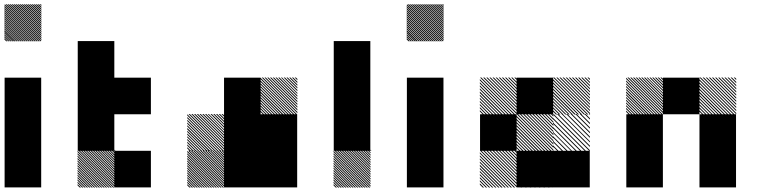

<svg xmlns="http://www.w3.org/2000/svg" viewBox="-21 -854 3541 875"><path d="M167.5 -826.7 160 -834.2H165.8L167.5 -832.5ZM167.5 -817.5 150.8 -834.2H156.7L167.5 -823.3ZM167.5 -808.3 141.7 -834.2H147.5L167.5 -814.2ZM167.5 -799.2 132.5 -834.2H138.3L167.5 -805ZM167.5 -790 123.3 -834.2H129.2L167.5 -795.8ZM167.5 -780.8 114.2 -834.2H120L167.5 -786.7ZM167.5 -771.7 105 -834.2H110.8L167.5 -777.5ZM167.5 -762.5 95.8 -834.2H101.7L167.5 -768.3ZM167.5 -753.3 86.7 -834.2H92.5L167.5 -759.2ZM167.5 -744.2 77.5 -834.2H83.3L167.5 -750ZM167.5 -735 68.3 -834.2H74.2L167.5 -740.8ZM167.5 -725.8 59.2 -834.2H65L167.5 -731.7ZM167.5 -716.7 50 -834.2H55.8L167.5 -722.5ZM167.5 -707.5 40.8 -834.2H46.7L167.5 -713.3ZM167.5 -698.3 31.7 -834.2H37.5L167.5 -704.2ZM167.5 -689.2 22.5 -834.2H28.3L167.5 -695ZM167.5 -680 13.3 -834.2H19.2L167.5 -685.8ZM167.5 -670.8 4.2 -834.2H10L167.5 -676.7ZM163.3 -665.8 -0.8 -830 0.8 -834.2 167.5 -667.5ZM154.2 -665.8 -0.8 -820.8V-826.7L160 -665.8ZM145 -665.8 -0.8 -811.7V-817.5L150.8 -665.8ZM135.8 -665.8 -0.8 -802.5V-808.3L141.7 -665.8ZM126.7 -665.8 -0.8 -793.3V-799.2L132.5 -665.8ZM117.5 -665.8 -0.8 -784.2V-790L123.3 -665.8ZM108.3 -665.8 -0.8 -775V-780.8L114.2 -665.8ZM99.2 -665.8 -0.8 -765.8V-771.7L105 -665.8ZM90 -665.8 -0.8 -756.7V-762.5L95.8 -665.8ZM80.8 -665.8 -0.8 -747.5V-753.3L86.7 -665.8ZM71.7 -665.8 -0.8 -738.3V-744.2L77.5 -665.8ZM62.5 -665.8 -0.8 -729.2V-735L68.3 -665.8ZM53.3 -665.8 -0.8 -720V-725.8L59.2 -665.8ZM43.3 -665.8 -0.8 -710V-716.7L50 -665.8ZM35 -665.8 -0.8 -701.7V-707.5L40.8 -665.8ZM25.8 -665.8 -0.8 -692.5V-698.3L31.7 -665.8ZM16.7 -665.8 -0.8 -683.3V-689.2L22.5 -665.8ZM7.5 -665.8 -0.8 -674.2V-680L13.3 -665.8ZM0 -166.7H166.7V0H0ZM0 -333.3H166.7V0H0ZM0 -500H166.7V-166.7H0Z M500.8 -165.8 499.2 -167.5H500.8ZM500.8 -155 488.3 -167.5H494.2L500.8 -160.8ZM500.8 -144.2 477.5 -167.5H483.3L500.8 -150ZM500.8 -133.3 466.7 -167.5H472.5L500.8 -139.2ZM500.8 -122.5 455.8 -167.5H461.7L500.8 -128.3ZM500.8 -111.7 445 -167.5H450.8L500.8 -117.5ZM500.8 -100.8 434.2 -167.5H440L500.8 -106.7ZM500.8 -90 423.3 -167.5H429.2L500.8 -95.8ZM500.8 -79.2 412.5 -167.5H418.3L500.8 -85ZM500.8 -68.3 401.7 -167.5H407.5L500.8 -74.2ZM500.8 -57.5 390.8 -167.5H396.7L500.8 -63.3ZM500.8 -46.7 380 -167.5H385.8L500.8 -52.5ZM500.8 -35.8 369.2 -167.5H375L500.8 -41.7ZM500.8 -25 358.3 -167.5H364.2L500.8 -30.8ZM500.8 -14.2 347.5 -167.5H353.3L500.8 -20ZM500.8 -3.3 336.7 -167.5H342.5L500.8 -9.2ZM494.2 0.8 332.5 -160.8V-166.7L500 0.8ZM483.3 0.8 332.5 -150V-155.8L489.2 0.8ZM472.5 0.8 332.5 -139.2V-145L478.3 0.8ZM461.7 0.8 332.5 -128.3V-134.2L467.5 0.8ZM450.8 0.8 332.5 -117.5V-123.3L456.7 0.8ZM440 0.8 332.5 -106.7V-112.5L445.8 0.8ZM429.2 0.8 332.5 -95.8V-101.7L435 0.8ZM418.3 0.8 332.5 -85V-90.8L424.2 0.8ZM407.5 0.8 332.5 -74.2V-80L413.3 0.8ZM396.7 0.8 332.5 -63.3V-69.2L402.5 0.8ZM385.8 0.8 332.5 -52.5V-58.3L391.7 0.8ZM375 0.8 332.5 -41.7V-47.5L380.8 0.8ZM364.2 0.8 332.5 -30.8V-36.7L370 0.8ZM353.3 0.8 332.5 -20V-25.8L359.2 0.8ZM342.5 0.8 332.5 -9.2V-15L348.3 0.8ZM500.8 -167.5H505L500.8 -171.7ZM500 -166.7H666.7V0H500ZM333.3 -333.3H500V-166.7H333.3ZM500 -500H666.7V-333.3H500ZM333.3 -500H666.7V-333.3H333.3ZM333.3 -500H500V-166.7H333.3ZM333.3 -666.7H500V-333.3H333.3Z M1000.8 -165.8 999.2 -167.5H1000.8ZM1000.8 -155 988.3 -167.5H994.2L1000.8 -160.8ZM1000.8 -144.2 977.5 -167.5H983.3L1000.8 -150ZM1000.8 -133.3 966.7 -167.5H972.5L1000.8 -139.2ZM1000.8 -122.5 955.8 -167.5H961.7L1000.8 -128.3ZM1000.8 -111.7 945 -167.5H950.8L1000.8 -117.5ZM1000.8 -100.8 934.2 -167.5H940L1000.8 -106.7ZM1000.8 -90 923.3 -167.5H929.2L1000.8 -95.8ZM1000.8 -79.2 912.5 -167.5H918.3L1000.8 -85ZM1000.8 -68.3 901.7 -167.5H907.5L1000.8 -74.2ZM1000.8 -57.5 890.8 -167.5H896.7L1000.8 -63.3ZM1000.8 -46.7 880 -167.5H885.8L1000.8 -52.5ZM1000.8 -35.8 869.2 -167.5H875L1000.8 -41.7ZM1000.8 -25 858.3 -167.5H864.2L1000.8 -30.8ZM1000.8 -14.2 847.5 -167.5H853.3L1000.8 -20ZM1000.8 -3.3 836.7 -167.5H842.5L1000.8 -9.2ZM994.2 0.8 832.5 -160.8V-166.7L1000 0.8ZM983.3 0.8 832.5 -150V-155.8L989.2 0.8ZM972.5 0.8 832.5 -139.2V-145L978.3 0.8ZM961.7 0.8 832.5 -128.3V-134.2L967.5 0.8ZM950.8 0.8 832.5 -117.5V-123.3L956.7 0.8ZM940 0.8 832.5 -106.7V-112.5L945.8 0.8ZM929.2 0.8 832.5 -95.8V-101.7L935 0.8ZM918.3 0.8 832.5 -85V-90.8L924.2 0.8ZM907.5 0.8 832.5 -74.2V-80L913.3 0.8ZM896.7 0.8 832.5 -63.3V-69.2L902.5 0.8ZM885.8 0.8 832.5 -52.5V-58.3L891.7 0.8ZM875 0.8 832.5 -41.7V-47.5L880.8 0.8ZM864.2 0.8 832.5 -30.8V-36.7L870 0.8ZM853.3 0.8 832.5 -20V-25.8L859.2 0.8ZM842.5 0.8 832.5 -9.2V-15L848.3 0.8ZM1000.8 -167.5H1005L1000.8 -171.7ZM1000.8 -321.7 988.3 -334.2H994.2L1000.8 -327.5ZM1000.8 -309.2 975.8 -334.2H981.7L1000.8 -315ZM1000.8 -296.7 963.3 -334.2H969.2L1000.8 -302.5ZM1000.8 -284.2 950.8 -334.2H956.7L1000.8 -290ZM1000.8 -271.7 938.3 -334.2H944.2L1000.8 -277.5ZM1000.8 -259.2 925.8 -334.2H930.8L1000.8 -264.2ZM1000.8 -246.7 913.3 -334.2H919.2L1000.8 -252.5ZM1000.8 -234.2 900.8 -334.2H906.7L1000.8 -240ZM1000.8 -221.7 888.3 -334.2H894.2L1000.8 -227.5ZM1000.8 -209.2 875.8 -334.2H881.7L1000.8 -215ZM1000.8 -196.7 863.3 -334.2H869.2L1000.8 -202.5ZM1000.8 -184.2 850.8 -334.2H856.7L1000.8 -190ZM1000.8 -171.7 838.3 -334.2H844.2L1000.8 -177.5ZM994.2 -165.8 832.5 -327.5V-333.3L1000 -165.8ZM981.7 -165.8 832.5 -315V-320.8L987.5 -165.8ZM969.2 -165.8 832.5 -302.5V-308.3L975 -165.8ZM956.7 -165.8 832.5 -290V-295.8L962.5 -165.8ZM944.2 -165.8 832.5 -277.5V-283.3L950 -165.8ZM930.8 -165.8 832.5 -264.2V-270.8L937.5 -165.8ZM919.2 -165.8 832.5 -252.5V-258.3L925 -165.8ZM906.7 -165.8 832.5 -240V-245.8L912.5 -165.8ZM894.2 -165.8 832.5 -227.5V-233.3L900 -165.8ZM881.7 -165.8 832.5 -215V-220.8L887.5 -165.8ZM869.2 -165.8 832.5 -202.5V-208.3L875 -165.8ZM856.7 -165.8 832.5 -190V-195.8L862.5 -165.8ZM844.2 -165.8 832.5 -177.5V-183.3L850 -165.8ZM1334.2 -488.3 1321.7 -500.8H1327.5L1334.2 -494.2ZM1334.2 -475.8 1309.2 -500.8H1315L1334.2 -481.7ZM1334.2 -463.3 1296.7 -500.8H1302.5L1334.2 -469.2ZM1334.2 -450.8 1284.2 -500.8H1290L1334.2 -456.7ZM1334.2 -438.3 1271.7 -500.8H1277.5L1334.2 -444.2ZM1334.2 -425.8 1259.2 -500.8H1264.2L1334.2 -430.8ZM1334.2 -413.3 1246.7 -500.8H1252.5L1334.2 -419.2ZM1334.2 -400.8 1234.2 -500.8H1240L1334.2 -406.7ZM1334.2 -388.3 1221.7 -500.8H1227.5L1334.2 -394.2ZM1334.2 -375.8 1209.2 -500.8H1215L1334.2 -381.7ZM1334.2 -363.3 1196.7 -500.8H1202.5L1334.2 -369.2ZM1334.2 -350.8 1184.2 -500.8H1190L1334.2 -356.7ZM1334.2 -338.3 1171.7 -500.8H1177.5L1334.2 -344.2ZM1327.5 -332.5 1165.8 -494.2V-500L1333.3 -332.5ZM1315 -332.5 1165.8 -481.7V-487.5L1320.8 -332.5ZM1302.5 -332.5 1165.8 -469.2V-475L1308.3 -332.5ZM1290 -332.5 1165.8 -456.7V-462.5L1295.8 -332.5ZM1277.5 -332.5 1165.8 -444.2V-450L1283.3 -332.5ZM1264.2 -332.5 1165.8 -430.8V-437.5L1270.8 -332.5ZM1252.5 -332.5 1165.8 -419.2V-425L1258.3 -332.5ZM1240 -332.5 1165.8 -406.7V-412.5L1245.8 -332.5ZM1227.5 -332.5 1165.8 -394.2V-400L1233.3 -332.5ZM1215 -332.5 1165.8 -381.7V-387.5L1220.8 -332.5ZM1202.5 -332.5 1165.8 -369.2V-375L1208.3 -332.5ZM1190 -332.5 1165.8 -356.7V-362.5L1195.8 -332.5ZM1177.5 -332.5 1165.8 -344.2V-350L1183.3 -332.5ZM1166.7 -166.7H1333.3V0H1166.7ZM1000 -166.7H1333.3V0H1000ZM1166.7 -333.3H1333.3V0H1166.7ZM1000 -333.3H1333.3V-166.7H1000ZM1000 -333.3H1166.7V0H1000ZM1000 -500H1166.7V-166.7H1000Z M1667.5 -165.8 1665.8 -167.5H1667.5ZM1667.5 -155 1655 -167.5H1660.8L1667.5 -160.8ZM1667.5 -144.2 1644.2 -167.5H1650L1667.5 -150ZM1667.5 -133.3 1633.3 -167.5H1639.2L1667.5 -139.2ZM1667.5 -122.5 1622.5 -167.5H1628.3L1667.5 -128.3ZM1667.5 -111.7 1611.7 -167.5H1617.5L1667.5 -117.5ZM1667.5 -100.8 1600.8 -167.5H1606.7L1667.5 -106.7ZM1667.5 -90 1590 -167.5H1595.8L1667.5 -95.8ZM1667.5 -79.2 1579.2 -167.5H1585L1667.5 -85ZM1667.5 -68.3 1568.3 -167.5H1574.2L1667.5 -74.2ZM1667.5 -57.5 1557.5 -167.5H1563.3L1667.5 -63.3ZM1667.5 -46.7 1546.7 -167.5H1552.5L1667.5 -52.5ZM1667.5 -35.8 1535.8 -167.5H1541.7L1667.5 -41.7ZM1667.5 -25 1525 -167.5H1530.8L1667.5 -30.8ZM1667.5 -14.2 1514.2 -167.5H1520L1667.5 -20ZM1667.5 -3.3 1503.3 -167.5H1509.2L1667.5 -9.2ZM1660.8 0.8 1499.2 -160.8V-166.7L1666.7 0.8ZM1650 0.8 1499.2 -150V-155.8L1655.8 0.8ZM1639.2 0.8 1499.2 -139.2V-145L1645 0.8ZM1628.3 0.8 1499.2 -128.3V-134.2L1634.2 0.8ZM1617.5 0.8 1499.2 -117.5V-123.3L1623.3 0.8ZM1606.7 0.8 1499.2 -106.7V-112.5L1612.5 0.8ZM1595.8 0.8 1499.2 -95.8V-101.7L1601.7 0.8ZM1585 0.8 1499.2 -85V-90.8L1590.8 0.8ZM1574.2 0.8 1499.2 -74.2V-80L1580 0.8ZM1563.3 0.8 1499.2 -63.3V-69.2L1569.2 0.8ZM1552.5 0.8 1499.2 -52.5V-58.3L1558.3 0.8ZM1541.7 0.8 1499.2 -41.7V-47.5L1547.5 0.8ZM1530.8 0.8 1499.2 -30.8V-36.7L1536.7 0.8ZM1520 0.8 1499.2 -20V-25.8L1525.8 0.8ZM1509.2 0.8 1499.2 -9.2V-15L1515 0.8ZM1667.5 -167.5H1671.7L1667.5 -171.7ZM1500 -333.3H1666.7V-166.7H1500ZM1500 -500H1666.7V-166.7H1500ZM1500 -666.7H1666.7V-333.3H1500Z M2000.8 -826.7 1993.3 -834.2H1999.2L2000.8 -832.5ZM2000.8 -817.5 1984.2 -834.2H1990L2000.8 -823.3ZM2000.8 -808.3 1975 -834.2H1980.8L2000.8 -814.2ZM2000.8 -799.2 1965.8 -834.2H1971.7L2000.8 -805ZM2000.8 -790 1956.7 -834.2H1962.5L2000.8 -795.8ZM2000.8 -780.8 1947.5 -834.2H1953.3L2000.8 -786.7ZM2000.8 -771.7 1938.3 -834.2H1944.2L2000.8 -777.5ZM2000.8 -762.5 1929.2 -834.2H1935L2000.8 -768.3ZM2000.8 -753.3 1920 -834.2H1925.8L2000.8 -759.2ZM2000.8 -744.2 1910.8 -834.2H1916.7L2000.8 -750ZM2000.8 -735 1901.7 -834.2H1907.5L2000.8 -740.8ZM2000.8 -725.8 1892.5 -834.2H1898.3L2000.8 -731.7ZM2000.8 -716.7 1883.3 -834.2H1889.2L2000.8 -722.5ZM2000.8 -707.5 1874.2 -834.2H1880L2000.8 -713.3ZM2000.8 -698.3 1865 -834.2H1870.8L2000.8 -704.2ZM2000.8 -689.2 1855.8 -834.2H1861.7L2000.8 -695ZM2000.8 -680 1846.7 -834.2H1852.5L2000.8 -685.8ZM2000.8 -670.8 1837.5 -834.2H1843.3L2000.8 -676.7ZM1996.7 -665.8 1832.5 -830 1834.2 -834.2 2000.8 -667.5ZM1987.5 -665.8 1832.5 -820.8V-826.7L1993.3 -665.8ZM1978.3 -665.8 1832.5 -811.7V-817.5L1984.2 -665.8ZM1969.2 -665.8 1832.5 -802.5V-808.3L1975 -665.8ZM1960 -665.8 1832.5 -793.3V-799.2L1965.8 -665.8ZM1950.8 -665.8 1832.5 -784.2V-790L1956.7 -665.8ZM1941.7 -665.8 1832.5 -775V-780.8L1947.5 -665.8ZM1932.5 -665.8 1832.5 -765.8V-771.7L1938.3 -665.8ZM1923.3 -665.8 1832.5 -756.7V-762.5L1929.2 -665.8ZM1914.2 -665.8 1832.5 -747.5V-753.3L1920 -665.8ZM1905 -665.8 1832.5 -738.3V-744.2L1910.8 -665.8ZM1895.8 -665.8 1832.5 -729.2V-735L1901.7 -665.8ZM1886.7 -665.8 1832.5 -720V-725.8L1892.5 -665.8ZM1876.7 -665.8 1832.5 -710V-716.7L1883.3 -665.8ZM1868.3 -665.8 1832.5 -701.7V-707.5L1874.2 -665.8ZM1859.2 -665.8 1832.5 -692.5V-698.3L1865 -665.8ZM1850 -665.8 1832.5 -683.3V-689.2L1855.8 -665.8ZM1840.8 -665.8 1832.5 -674.2V-680L1846.7 -665.8ZM1833.3 -166.7H2000V0H1833.3ZM1833.3 -333.3H2000V0H1833.3ZM1833.3 -500H2000V-166.7H1833.3Z M2500 -166.7H2666.7V0H2500ZM2333.3 -166.7H2500V0H2333.3ZM2334.2 -155.8 2322.5 -167.5H2328.3L2334.2 -161.7ZM2334.2 -141.7 2308.3 -167.5H2314.2L2334.2 -147.5ZM2334.2 -127.5 2294.2 -167.5H2300L2334.2 -133.3ZM2334.2 -113.3 2280 -167.5H2285.8L2334.2 -119.2ZM2334.2 -99.2 2265.8 -167.5H2271.7L2334.2 -105ZM2334.2 -85 2251.7 -167.5H2257.5L2334.2 -90.8ZM2334.2 -70.8 2237.5 -167.5H2243.3L2334.2 -76.7ZM2334.2 -56.7 2223.3 -167.5H2229.2L2334.2 -62.5ZM2334.2 -42.5 2209.2 -167.5H2215L2334.2 -48.3ZM2334.2 -28.3 2195 -167.5H2200.8L2334.2 -34.2ZM2334.2 -14.2 2180.8 -167.5H2186.7L2334.2 -20ZM2334.2 0 2166.7 -167.5H2172.5L2334.2 -5.8ZM2320.8 0.8 2165.8 -154.2V-160L2326.7 0.8ZM2306.7 0.8 2165.8 -140V-145.8L2312.5 0.8ZM2292.5 0.8 2165.8 -125.8V-131.7L2298.3 0.8ZM2278.3 0.8 2165.8 -111.7V-117.5L2284.2 0.8ZM2263.3 0.8 2165.8 -96.7V-103.3L2270 0.8ZM2250 0.8 2165.8 -83.3V-89.2L2255.8 0.8ZM2235.8 0.8 2165.8 -69.2V-75L2241.7 0.8ZM2221.7 0.8 2165.8 -55V-60.8L2227.5 0.8ZM2207.5 0.8 2165.8 -40.8V-46.7L2213.3 0.8ZM2193.3 0.8 2165.8 -26.7V-32.5L2199.2 0.8ZM2179.2 0.8 2165.8 -12.5V-18.3L2185 0.8ZM2500.8 -163.3 2496.7 -167.5H2500.8ZM2500.8 -142.5 2475.8 -167.5H2481.7L2500.8 -148.3ZM2500.8 -121.7 2455 -167.5H2460.8L2500.8 -127.5ZM2500.8 -100.8 2434.2 -167.5H2440L2500.8 -106.7ZM2500.8 -80 2413.3 -167.5H2419.2L2500.8 -85.8ZM2500.8 -59.2 2392.5 -167.5H2398.3L2500.8 -65ZM2500.8 -38.3 2371.7 -167.5H2376.7L2500.8 -43.3ZM2500.8 -17.5 2350.8 -167.5H2356.7L2500.8 -23.3ZM2498.3 0.8 2332.5 -165 2335.8 -167.5 2500.8 -2.5ZM2477.5 0.8 2332.5 -144.2V-150L2483.3 0.8ZM2456.7 0.8 2332.5 -123.3V-129.2L2462.5 0.8ZM2435.8 0.8 2332.5 -102.5V-108.3L2441.7 0.8ZM2415 0.8 2332.5 -81.7V-86.7L2420 0.8ZM2394.2 0.8 2332.5 -60.8V-66.7L2400 0.8ZM2373.3 0.8 2332.5 -40V-45.8L2379.2 0.8ZM2352.5 0.8 2332.5 -19.2V-25L2358.3 0.8ZM2500.8 -167.5H2502.5L2500.8 -169.2ZM2334.2 -155.8 2322.5 -167.5H2328.3L2334.2 -161.7ZM2334.2 -141.7 2308.3 -167.5H2314.2L2334.2 -147.5ZM2334.2 -127.5 2294.2 -167.5H2300L2334.2 -133.3ZM2334.2 -113.3 2280 -167.5H2285.8L2334.2 -119.2ZM2334.2 -99.2 2265.8 -167.5H2271.7L2334.2 -105ZM2334.2 -85 2251.7 -167.5H2257.5L2334.2 -90.8ZM2334.2 -70.8 2237.5 -167.5H2243.3L2334.2 -76.7ZM2334.2 -56.7 2223.3 -167.5H2229.2L2334.2 -62.5ZM2334.2 -42.5 2209.2 -167.5H2215L2334.2 -48.3ZM2334.2 -28.3 2195 -167.5H2200.8L2334.2 -34.2ZM2334.2 -14.2 2180.8 -167.5H2186.7L2334.2 -20ZM2334.2 0 2166.7 -167.5H2172.5L2334.2 -5.8ZM2320.8 0.8 2165.8 -154.2V-160L2326.7 0.8ZM2306.7 0.8 2165.8 -140V-145.8L2312.5 0.8ZM2292.5 0.8 2165.8 -125.8V-131.7L2298.3 0.8ZM2278.3 0.8 2165.8 -111.7V-117.5L2284.2 0.8ZM2263.3 0.8 2165.8 -96.7V-103.3L2270 0.8ZM2250 0.8 2165.8 -83.3V-89.2L2255.8 0.8ZM2235.8 0.8 2165.8 -69.2V-75L2241.7 0.8ZM2221.7 0.8 2165.8 -55V-60.8L2227.5 0.8ZM2207.5 0.8 2165.8 -40.8V-46.7L2213.3 0.8ZM2193.3 0.8 2165.8 -26.7V-32.5L2199.2 0.8ZM2179.2 0.8 2165.8 -12.5V-18.3L2185 0.8ZM2667.5 -330 2663.3 -334.2H2667.5ZM2667.5 -309.2 2642.5 -334.2H2648.3L2667.5 -315ZM2667.5 -288.3 2621.7 -334.2H2627.5L2667.5 -294.2ZM2667.5 -267.5 2600.8 -334.2H2606.7L2667.5 -273.3ZM2667.5 -246.7 2580 -334.2H2585.8L2667.5 -252.5ZM2667.5 -225.8 2559.2 -334.2H2565L2667.5 -231.7ZM2667.5 -205 2538.3 -334.2H2543.3L2667.5 -210ZM2667.5 -184.2 2517.5 -334.2H2523.3L2667.5 -190ZM2665 -165.8 2499.2 -331.7 2502.5 -334.2 2667.5 -169.2ZM2644.2 -165.8 2499.2 -310.8V-316.7L2650 -165.8ZM2623.3 -165.8 2499.2 -290V-295.8L2629.2 -165.8ZM2602.5 -165.8 2499.2 -269.2V-275L2608.3 -165.8ZM2581.7 -165.8 2499.2 -248.3V-253.3L2586.7 -165.8ZM2560.8 -165.8 2499.2 -227.5V-233.3L2566.7 -165.8ZM2540 -165.8 2499.2 -206.7V-212.5L2545.8 -165.8ZM2519.2 -165.8 2499.2 -185.8V-191.7L2525 -165.8ZM2667.5 -334.2H2669.2L2667.5 -335.8ZM2500.8 -322.5 2489.2 -334.2H2495L2500.8 -328.3ZM2500.8 -308.3 2475 -334.2H2480.8L2500.8 -314.2ZM2500.8 -294.2 2460.8 -334.2H2466.7L2500.8 -300ZM2500.8 -280 2446.7 -334.2H2452.5L2500.8 -285.8ZM2500.8 -265.8 2432.5 -334.2H2438.3L2500.8 -271.7ZM2500.8 -251.7 2418.3 -334.2H2424.2L2500.8 -257.5ZM2500.8 -237.5 2404.2 -334.2H2410L2500.8 -243.3ZM2500.8 -223.3 2390 -334.2H2395.8L2500.8 -229.2ZM2500.8 -209.2 2375.8 -334.2H2381.7L2500.8 -215ZM2500.8 -195 2361.7 -334.2H2367.5L2500.8 -200.8ZM2500.8 -180.8 2347.5 -334.2H2353.3L2500.8 -186.7ZM2500.8 -166.7 2333.3 -334.2H2339.2L2500.8 -172.5ZM2487.5 -165.8 2332.5 -320.8V-326.7L2493.3 -165.8ZM2473.3 -165.8 2332.5 -306.7V-312.5L2479.2 -165.8ZM2459.2 -165.8 2332.5 -292.5V-298.3L2465 -165.8ZM2445 -165.8 2332.5 -278.3V-284.2L2450.8 -165.8ZM2430 -165.8 2332.5 -263.3V-270L2436.7 -165.8ZM2416.7 -165.8 2332.5 -250V-255.8L2422.5 -165.8ZM2402.5 -165.8 2332.5 -235.8V-241.7L2408.3 -165.8ZM2388.3 -165.8 2332.5 -221.7V-227.5L2394.2 -165.8ZM2374.2 -165.8 2332.5 -207.5V-213.3L2380 -165.8ZM2360 -165.8 2332.5 -193.3V-199.2L2365.8 -165.8ZM2345.8 -165.8 2332.5 -179.2V-185L2351.7 -165.8ZM2667.5 -489.2 2655.8 -500.8H2661.7L2667.5 -495ZM2667.5 -475 2641.7 -500.8H2647.5L2667.5 -480.8ZM2667.5 -460.8 2627.5 -500.8H2633.3L2667.5 -466.7ZM2667.5 -446.7 2613.3 -500.8H2619.2L2667.5 -452.5ZM2667.5 -432.5 2599.2 -500.8H2605L2667.5 -438.3ZM2667.5 -418.3 2585 -500.8H2590.8L2667.5 -424.2ZM2667.5 -404.2 2570.8 -500.8H2576.7L2667.5 -410ZM2667.5 -390 2556.7 -500.8H2562.5L2667.5 -395.8ZM2667.5 -375.8 2542.5 -500.8H2548.3L2667.5 -381.7ZM2667.5 -361.7 2528.3 -500.8H2534.2L2667.5 -367.5ZM2667.5 -347.5 2514.2 -500.8H2520L2667.5 -353.3ZM2667.5 -333.3 2500 -500.8H2505.8L2667.5 -339.2ZM2654.2 -332.5 2499.2 -487.5V-493.3L2660 -332.5ZM2640 -332.5 2499.2 -473.3V-479.2L2645.8 -332.5ZM2625.8 -332.5 2499.2 -459.2V-465L2631.7 -332.5ZM2611.7 -332.5 2499.2 -445V-450.8L2617.5 -332.5ZM2596.7 -332.5 2499.2 -430V-436.7L2603.3 -332.5ZM2583.3 -332.5 2499.2 -416.7V-422.5L2589.2 -332.5ZM2569.2 -332.5 2499.2 -402.5V-408.3L2575 -332.5ZM2555 -332.5 2499.2 -388.3V-394.2L2560.8 -332.5ZM2540.8 -332.5 2499.2 -374.2V-380L2546.7 -332.5ZM2526.7 -332.5 2499.2 -360V-365.8L2532.5 -332.5ZM2512.5 -332.5 2499.2 -345.8V-351.7L2518.3 -332.5ZM2334.2 -489.2 2322.5 -500.8H2328.3L2334.2 -495ZM2334.2 -475 2308.3 -500.8H2314.2L2334.2 -480.8ZM2334.2 -460.8 2294.2 -500.8H2300L2334.2 -466.7ZM2334.2 -446.7 2280 -500.8H2285.8L2334.2 -452.5ZM2334.2 -432.5 2265.8 -500.8H2271.7L2334.2 -438.3ZM2334.2 -418.3 2251.7 -500.8H2257.5L2334.2 -424.2ZM2334.2 -404.2 2237.5 -500.8H2243.3L2334.2 -410ZM2334.2 -390 2223.3 -500.8H2229.2L2334.2 -395.8ZM2334.2 -375.8 2209.2 -500.8H2215L2334.2 -381.7ZM2334.2 -361.7 2195 -500.8H2200.8L2334.2 -367.5ZM2334.2 -347.5 2180.8 -500.8H2186.7L2334.2 -353.3ZM2334.2 -333.3 2166.7 -500.8H2172.5L2334.2 -339.2ZM2320.8 -332.5 2165.8 -487.5V-493.3L2326.7 -332.5ZM2306.7 -332.5 2165.8 -473.3V-479.2L2312.5 -332.5ZM2292.5 -332.5 2165.8 -459.2V-465L2298.3 -332.5ZM2278.3 -332.5 2165.8 -445V-450.8L2284.2 -332.5ZM2263.3 -332.5 2165.8 -430V-436.7L2270 -332.5ZM2250 -332.5 2165.8 -416.7V-422.5L2255.8 -332.5ZM2235.8 -332.5 2165.8 -402.5V-408.3L2241.7 -332.5ZM2221.7 -332.5 2165.8 -388.3V-394.2L2227.5 -332.5ZM2207.5 -332.5 2165.8 -374.2V-380L2213.3 -332.5ZM2193.3 -332.5 2165.8 -360V-365.8L2199.2 -332.5ZM2179.2 -332.5 2165.8 -345.8V-351.7L2185 -332.5ZM2166.7 -333.3H2333.3V-166.7H2166.7ZM2333.3 -500H2500V-333.3H2333.3Z M3334.2 -489.2 3322.5 -500.8H3328.3L3334.2 -495ZM3334.2 -475 3308.3 -500.8H3314.2L3334.2 -480.8ZM3334.2 -460.8 3294.2 -500.8H3300L3334.2 -466.7ZM3334.2 -446.7 3280 -500.8H3285.8L3334.2 -452.5ZM3334.2 -432.5 3265.8 -500.8H3271.7L3334.2 -438.3ZM3334.2 -418.3 3251.7 -500.8H3257.5L3334.2 -424.2ZM3334.2 -404.2 3237.5 -500.8H3243.3L3334.2 -410ZM3334.2 -390 3223.3 -500.8H3229.2L3334.2 -395.8ZM3334.2 -375.8 3209.2 -500.8H3215L3334.2 -381.7ZM3334.2 -361.7 3195 -500.8H3200.8L3334.2 -367.5ZM3334.2 -347.5 3180.8 -500.8H3186.7L3334.2 -353.3ZM3334.2 -333.3 3166.7 -500.8H3172.5L3334.2 -339.2ZM3320.8 -332.5 3165.8 -487.5V-493.3L3326.7 -332.5ZM3306.7 -332.5 3165.8 -473.3V-479.2L3312.5 -332.5ZM3292.5 -332.5 3165.8 -459.2V-465L3298.3 -332.5ZM3278.3 -332.5 3165.8 -445V-450.8L3284.2 -332.5ZM3263.3 -332.5 3165.8 -430V-436.7L3270 -332.5ZM3250 -332.5 3165.8 -416.7V-422.5L3255.8 -332.5ZM3235.8 -332.5 3165.8 -402.5V-408.3L3241.7 -332.5ZM3221.7 -332.5 3165.8 -388.3V-394.2L3227.5 -332.5ZM3207.5 -332.5 3165.8 -374.2V-380L3213.3 -332.5ZM3193.3 -332.5 3165.8 -360V-365.8L3199.2 -332.5ZM3179.2 -332.5 3165.8 -345.8V-351.7L3185 -332.5ZM3000.8 -488.3 2988.3 -500.8H2994.2L3000.8 -494.2ZM3000.8 -475.8 2975.8 -500.8H2981.7L3000.8 -481.7ZM3000.8 -463.3 2963.3 -500.8H2969.2L3000.8 -469.2ZM3000.8 -450.8 2950.8 -500.8H2956.7L3000.8 -456.7ZM3000.8 -438.3 2938.3 -500.8H2944.2L3000.8 -444.2ZM3000.8 -425.8 2925.8 -500.8H2930.8L3000.8 -430.8ZM3000.8 -413.3 2913.3 -500.8H2919.2L3000.8 -419.2ZM3000.8 -400.8 2900.8 -500.8H2906.7L3000.8 -406.7ZM3000.8 -388.3 2888.3 -500.8H2894.2L3000.8 -394.2ZM3000.8 -375.8 2875.8 -500.8H2881.7L3000.8 -381.7ZM3000.8 -363.3 2863.3 -500.8H2869.2L3000.8 -369.2ZM3000.8 -350.8 2850.8 -500.8H2856.7L3000.8 -356.7ZM3000.8 -338.3 2838.3 -500.8H2844.2L3000.8 -344.2ZM2994.2 -332.5 2832.5 -494.2V-500L3000 -332.5ZM2981.7 -332.5 2832.5 -481.7V-487.5L2987.5 -332.5ZM2969.2 -332.5 2832.5 -469.2V-475L2975 -332.5ZM2956.7 -332.5 2832.5 -456.7V-462.5L2962.5 -332.5ZM2944.2 -332.5 2832.5 -444.2V-450L2950 -332.5ZM2930.8 -332.5 2832.5 -430.8V-437.5L2937.5 -332.5ZM2919.2 -332.5 2832.5 -419.2V-425L2925 -332.5ZM2906.7 -332.5 2832.5 -406.7V-412.5L2912.5 -332.5ZM2894.2 -332.5 2832.5 -394.2V-400L2900 -332.5ZM2881.7 -332.5 2832.5 -381.7V-387.5L2887.5 -332.5ZM2869.2 -332.5 2832.5 -369.2V-375L2875 -332.5ZM2856.7 -332.5 2832.5 -356.7V-362.5L2862.5 -332.5ZM2844.2 -332.5 2832.5 -344.2V-350L2850 -332.5ZM3166.7 -166.7H3333.3V0H3166.7ZM2833.3 -166.7H3000V0H2833.3ZM3166.7 -333.3H3333.3V0H3166.7ZM2833.3 -333.3H3000V0H2833.3ZM3000 -500H3166.7V-333.3H3000Z"/></svg>

Font: 0xA000-Pixelated
Style: Pixelated
Weight: 400
Version: Version 0.1